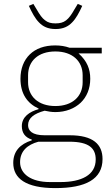

<svg xmlns="http://www.w3.org/2000/svg" viewBox="-20 -753 568 985"><path d="M506 63C506 166 420 212 264 212C112 212 48 162 48 83C48 23 83 -14 143 -33V-37C109 -48 92 -71 92 -106C92 -153 131 -180 178 -193V-196C119 -223 85 -273 85 -349C85 -401 102 -444 133 -474C164 -504 208 -520 263 -520C290 -520 315 -516 337 -508H502V-479H383C427 -440 443 -398 443 -349C443 -298 425 -256 394 -226C362 -196 317 -178 264 -178C244 -178 228 -181 209 -185C154 -170 124 -147 124 -111C124 -83 144 -59 209 -59H338C457 -59 506 -13 506 63ZM264 -209C352 -209 404 -259 404 -331V-367C404 -439 352 -489 264 -489C175 -489 124 -439 124 -367V-331C124 -259 176 -209 264 -209ZM471 65C471 8 437 -26 336 -26H177C121 -11 83 22 83 79C83 139 139 181 236 181H291C344 181 389 172 421 153C453 134 471 105 471 65ZM265 -604C226 -604 200 -617 180 -638C160 -658 144 -688 128 -723L151 -733L168 -705C184 -677 196 -660 211 -649C226 -637 242 -633 265 -633C310 -633 331 -650 362 -705L379 -733L402 -723C386 -688 370 -658 350 -638C330 -617 304 -604 265 -604Z"/></svg>

Font: Plexus Sans ExtraLight
Style: Regular
Weight: 250
Version: Version 2.001;PS 002.001;hotconv 1.0.70;makeotf.lib2.5.58329